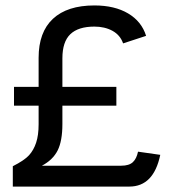

<svg xmlns="http://www.w3.org/2000/svg" viewBox="-20 -689 640 709"><path d="M571.8 -117.2Q547.4 0 457.5 0H27.3V-75.2Q69.8 -96.7 87.2 -115.7Q104.5 -134.8 113.5 -162.4Q122.6 -189.9 122.6 -230V-298.8H31.7V-368.2H122.6V-475.6Q122.6 -570.3 175.5 -619.6Q228.5 -668.9 328.6 -668.9Q403.3 -668.9 453.1 -639.4Q502.9 -609.9 519.5 -556.6L434.6 -528.8Q423.8 -559.6 395.3 -575.2Q366.7 -590.8 328.6 -590.8Q269 -590.8 239.7 -562.7Q210.4 -534.7 210.4 -473.6V-368.2H409.7V-298.8H210.4V-231Q210.4 -168.5 192.9 -133.5Q175.3 -98.6 134.8 -77.1H427.7Q456.5 -77.1 470.5 -90.1Q484.4 -103 489.7 -128.9Z"/></svg>

Font: Cousine
Style: Regular
Weight: 400
Monospace: yes
Designer: Steve Matteson
Foundry: Monotype Imaging Inc.
Version: Version 1.21